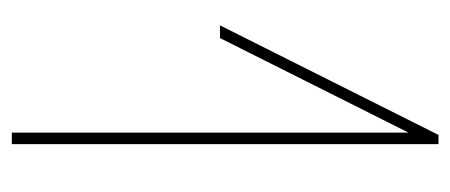

<svg xmlns="http://www.w3.org/2000/svg" viewBox="-244 -546 780 333"><g transform="rotate(90 146.5 -379.0)"><path d="M48.5 -376 45.5 -370H23.5L30.5 -384L210.5 -743L213.5 -749H229.5V-739V-19V-9H209.5V-19V-697Z"/></g></svg>

Font: Nordica Plus
Style: NordicaClassicUltraLightExt
Weight: 300
Version: Version 1.01